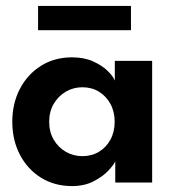

<svg xmlns="http://www.w3.org/2000/svg" viewBox="-20 -616 591 648"><path d="M369 0V-71.5Q364.5 -60.5 346 -40.5Q327.5 -20.5 296.2 -4.2Q265 12 223 12Q164 12 118.5 -16.2Q73 -44.5 47.2 -93.8Q21.5 -143 21.5 -205Q21.5 -267 47.2 -316.2Q73 -365.5 118.5 -394Q164 -422.5 223 -422.5Q264 -422.5 294.2 -408.8Q324.5 -395 343.2 -376.8Q362 -358.5 367.5 -344V-410.5H493.5V0ZM146 -205Q146 -170.5 161.5 -144.2Q177 -118 202.5 -103.5Q228 -89 258 -89Q289.5 -89 314 -103.8Q338.5 -118.5 352.8 -144.8Q367 -171 367 -205Q367 -239 352.8 -265.2Q338.5 -291.5 314 -306.5Q289.5 -321.5 258 -321.5Q228 -321.5 202.5 -306.8Q177 -292 161.5 -265.8Q146 -239.5 146 -205ZM108.5 -514V-596H422V-514Z"/></svg>

Font: League Spartan Thin SemiBold
Style: Regular
Weight: 600
Version: Version 2.002